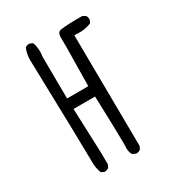

<svg xmlns="http://www.w3.org/2000/svg" viewBox="-173 -834 846 926"><g transform="rotate(-30 250.0 -371.5)"><path d="M108.9 -98.6V-85.9Q108.9 -51.8 120.1 -21.5L135.3 -14.2Q137.2 -13.7 138.7 -13.7Q152.3 -13.7 161.1 -21L169.4 -37.1Q169.4 -74.2 168.5 -107.9L159.2 -351.1H279.3Q286.1 -144.5 286.1 -85.9Q286.1 -71.3 285.6 -66.7Q285.2 -62 285.2 -57.9Q285.2 -53.7 286.1 -47.9Q287.6 -34.2 294.9 -22L311.5 -14.2Q313.5 -13.7 315.4 -13.7Q329.1 -13.7 337.9 -21L346.2 -37.1L340.3 -657.2Q358.4 -656.2 364 -656.2Q369.6 -656.2 376.5 -656.2Q383.3 -656.2 394 -657.7Q415.5 -660.6 434.6 -668.5L441.9 -684.1Q442.4 -686 442.4 -689.9Q442.4 -693.8 440.7 -699.5Q439 -705.1 435.1 -710L418.9 -718.3Q409.7 -718.3 399.9 -718.3Q390.1 -718.3 376.5 -718.3Q344.7 -717.8 320.8 -715.8Q296.9 -713.9 290.5 -710.4Q278.3 -703.6 278.3 -678.7Q278.3 -676.3 278.6 -670.2Q278.8 -664.1 278.8 -621.3Q278.8 -578.6 275.9 -410.6H157.7L155.8 -643.1Q158.2 -659.7 158.2 -669.9Q158.2 -680.2 157.7 -686Q156.2 -705.6 149.9 -722.7L134.3 -730Q132.3 -730.5 130.9 -730.5Q117.2 -730.5 108.4 -723.1Q95.7 -693.8 95.7 -659.2Q95.7 -655.8 96.2 -642.6Q108.9 -166 108.9 -98.6Z"/></g></svg>

Font: NaikaiFont
Style: Light
Weight: 300
Version: Version 1.89